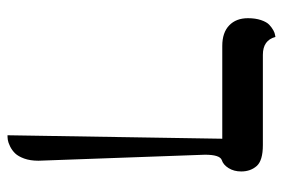

<svg xmlns="http://www.w3.org/2000/svg" viewBox="-142 -448 759 515"><g transform="rotate(90 237.5 -190.5)"><path d="M395 -360.8 411.1 85.9Q411.1 107.9 405.3 124Q399.4 140.1 391.4 148.4Q383.3 156.7 372.8 161.9Q362.3 167 355.5 168Q348.6 168.9 342.8 168.9L352.1 -407.2H103Q67.4 -407.2 48.1 -425.8Q28.8 -444.3 28.8 -476.1Q28.8 -496.1 33.9 -511.2Q39.1 -526.4 46.4 -533.2Q53.7 -540 61.3 -544.2Q68.8 -548.3 74.2 -548.8L79.1 -549.8Q87.9 -516.1 127 -516.1H369.1Q410.6 -516.1 425.3 -499.5Q439.9 -482.9 439.9 -458Q439.9 -438.5 430.9 -424.1Q421.9 -409.7 409.2 -405.8Q395 -400.4 395 -360.8Z"/></g></svg>

Font: Common Serif News
Style: Regular
Weight: 450
Designer: Philipp H. Poll, Khaled Hosny
Foundry: Stefan Peev, Context Ltd.
Version: Version 1.026